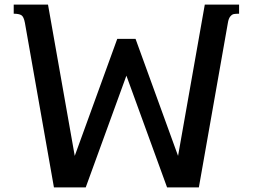

<svg xmlns="http://www.w3.org/2000/svg" viewBox="-20 -820 1106 840"><path d="M493 -650H573L759 -138L876 -800H1026V-760Q1011 -760 1003 -758.5Q995 -757 987.5 -748Q980 -739 977 -720L850 0H711L533 -489L355 0H216L89 -720Q84 -747 73.5 -753.5Q63 -760 40 -760V-800H190L307 -138Z"/></svg>

Font: Laverick
Style: Regular
Weight: 400
Designer: Daniel Pimley
Foundry: Daniel Pimley
Version: Version 1.000;PS 001.001;hotconv 1.0.56